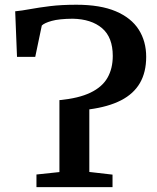

<svg xmlns="http://www.w3.org/2000/svg" viewBox="-20 -770 645 790"><path d="M130 0V-52L224.5 -62V-358Q304 -365.5 352.2 -388.8Q400.5 -412 422.2 -450Q444 -488 444 -540Q444 -616.5 400 -654Q356 -691.5 279 -693Q223 -692.5 192.8 -684Q162.5 -675.5 152 -665L125 -536H50L42.5 -723.5Q69 -726 104.2 -732.5Q139.5 -739 186.2 -744.8Q233 -750.5 294.5 -750.5Q393 -750.5 456.5 -723.5Q520 -696.5 550.8 -648.2Q581.5 -600 581.5 -536Q581.5 -473 555.8 -428.5Q530 -384 478 -357.2Q426 -330.5 347.5 -320V-62.5L443 -51.5V0Z"/></svg>

Font: Merriweather 24pt SemiBold
Style: Regular
Weight: 600
Designer: Eben Sorkin
Foundry: Eben Sorkin
Version: Version 2.100